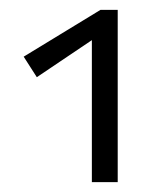

<svg xmlns="http://www.w3.org/2000/svg" viewBox="-20 -776 335 390"><path d="M166.6 -406V-713.4L203.2 -719.1L54.8 -619.2L28.1 -660.9L184 -755.9H219.1V-406Z"/></svg>

Font: Ysabeau
Style: Bold
Weight: 700
Designer: Christian Thalmann (Catharsis Fonts)
Version: Version 2.000;gftools[0.9.27.dev2+g8671c4b]